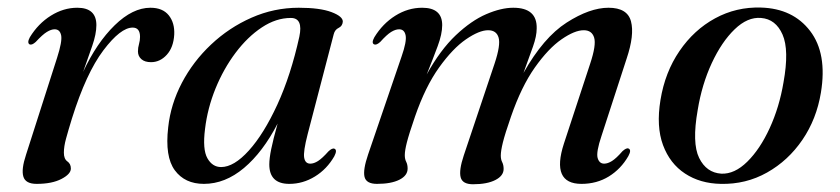

<svg xmlns="http://www.w3.org/2000/svg" viewBox="-20 -477 2222 508"><path d="M58.5 -359.5Q51 -363.5 59 -378.5Q81 -414.5 114.5 -435.5Q148 -456.5 184.5 -456.5Q235 -456.5 235 -410.5Q235 -387 224 -355.5Q213 -324 200 -287Q236 -364 283.5 -410.2Q331 -456.5 378 -456.5Q410.5 -456.5 426.5 -436.5Q442.5 -416.5 441 -385.5Q439 -351.5 421.2 -332Q403.5 -312.5 379.5 -312.5Q363 -312.5 354 -320.5Q345 -328.5 345 -341Q345 -351 347.8 -360.5Q350.5 -370 350.5 -379.5Q350.5 -404 331 -404Q299 -404 253.5 -343.8Q208 -283.5 170.5 -164Q160.5 -131.5 154.8 -110.5Q149 -89.5 149 -73Q149 -56.5 158.2 -50Q167.5 -43.5 167.5 -31Q167.5 -16.5 142.5 -3.5Q117.5 9.5 77 9.5Q47.5 9.5 41.8 -9.8Q36 -29 49 -68L131 -324Q145 -367.5 141.8 -383.5Q138.5 -399.5 124.5 -399.5Q115.5 -399.5 104 -392.5Q92.5 -385.5 74.5 -366Q64.5 -357 58.5 -359.5Z M794 -122Q782 -75.5 784.8 -59.8Q787.5 -44 801 -44Q810.5 -44 821.5 -51Q832.5 -58 849 -76.5Q859 -86 865 -83.5Q873 -80 864.5 -63.5Q845 -29.5 813.2 -10Q781.5 9.5 745.5 9.5Q692.5 9.5 692.5 -42Q692.5 -57.5 697.5 -82.2Q702.5 -107 714.5 -150Q675.5 -74.5 625.5 -32.5Q575.5 9.5 519.5 9.5Q469 9.5 442.5 -26.5Q416 -62.5 425 -140Q431.5 -201 461.2 -257.8Q491 -314.5 538.5 -359.2Q586 -404 645.5 -430.2Q705 -456.5 770.5 -456.5Q826.5 -456.5 857 -445Q887.5 -433.5 887 -419.5Q886 -408 876 -403.2Q866 -398.5 863 -386.5ZM522.5 -136Q515.5 -81.5 528.8 -58.2Q542 -35 565 -35Q599 -35 638.5 -78.8Q678 -122.5 713.8 -200.2Q749.5 -278 772 -380Q782.5 -429.5 749.5 -429.5Q710.5 -429.5 672.8 -404.5Q635 -379.5 603.2 -337.2Q571.5 -295 550.2 -242.8Q529 -190.5 522.5 -136Z M1207 -65.5 1288.5 -308.5Q1305 -358 1299.2 -377.5Q1293.5 -397 1271.5 -397Q1248 -397 1213 -373Q1178 -349 1141.8 -298.5Q1105.5 -248 1078 -168.5Q1062 -122 1056.5 -100.2Q1051 -78.5 1051 -66.5Q1051 -56 1054.8 -48.8Q1058.5 -41.5 1058.5 -31Q1058.5 -12.5 1036.8 -1.5Q1015 9.5 977.5 9.5Q949 9.5 944.5 -9Q940 -27.5 954 -68.5L1042.5 -327.5Q1056.5 -367.5 1053.2 -383.5Q1050 -399.5 1036 -399.5Q1026.5 -399.5 1015 -392.5Q1003.5 -385.5 986 -366Q976 -357 970 -359.5Q962 -363 970.5 -378.5Q992.5 -414.5 1026 -435.5Q1059.5 -456.5 1097 -456.5Q1150 -456.5 1150 -410.5Q1150 -387 1138 -354.8Q1126 -322.5 1109 -280Q1145 -345 1186 -383.8Q1227 -422.5 1266.5 -439.5Q1306 -456.5 1338 -456.5Q1401.5 -456.5 1400 -401.5Q1400 -381.5 1390.2 -353.8Q1380.5 -326 1365 -284Q1418 -378 1479.2 -417.2Q1540.5 -456.5 1590 -456.5Q1640 -456.5 1649.5 -420.5Q1659 -384.5 1638 -322L1571.5 -117.5Q1557 -74.5 1561.2 -59.2Q1565.5 -44 1578.5 -44Q1588 -44 1599.2 -51Q1610.5 -58 1627 -77Q1637.5 -86.5 1643 -84Q1651.5 -80.5 1642.5 -64Q1623 -30 1591 -10.2Q1559 9.5 1518.5 9.5Q1437.5 9.5 1472 -97L1541.5 -308.5Q1558 -358 1552 -377.5Q1546 -397 1524.5 -397Q1500.5 -397 1465.8 -373Q1431 -349 1395.2 -298.5Q1359.5 -248 1332 -168.5Q1316 -122.5 1310.5 -100Q1305 -77.5 1305 -65.5Q1305 -55 1308.8 -47.8Q1312.5 -40.5 1312.5 -30Q1312.5 -12 1290.8 -0.8Q1269 10.5 1231.5 10.5Q1203.5 10.5 1198.8 -8Q1194 -26.5 1207 -65.5Z M1993.5 -457Q2078 -454.5 2123.5 -395Q2169 -335.5 2152 -232Q2140.5 -162 2103 -107Q2065.5 -52 2009.5 -20.5Q1953.5 11 1887 9.5Q1832.5 8.5 1792.5 -17.8Q1752.5 -44 1734.2 -93.2Q1716 -142.5 1727.5 -212.5Q1739.5 -286 1777.8 -342Q1816 -398 1872 -428.5Q1928 -459 1993.5 -457ZM1888.5 -17.5Q1923.5 -16 1957.2 -49.2Q1991 -82.5 2016.5 -138Q2042 -193.5 2053 -259Q2068.5 -344.5 2050.5 -385.5Q2032.5 -426.5 1993.5 -429.5Q1958 -432.5 1923.8 -399.5Q1889.5 -366.5 1863.2 -310Q1837 -253.5 1826 -186Q1810.5 -98.5 1829.8 -59.2Q1849 -20 1888.5 -17.5Z"/></svg>

Font: Fraunces 72pt
Style: Italic
Weight: 400
Italic angle: -16°
Version: Version 1.000;[b76b70a41]